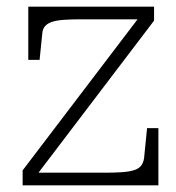

<svg xmlns="http://www.w3.org/2000/svg" viewBox="-20 -557 530 577"><path d="M85 -24 68 -38H294Q324 -38 346 -39.5Q368 -41 382.5 -45.5Q397 -50 404 -59Q411 -68 413 -82L422 -172H456V0H48V-45L401 -509L417 -499H226Q195 -499 173 -497.5Q151 -496 137 -491.5Q123 -487 115.5 -478.5Q108 -470 107 -456L99 -377H65V-537H443V-495Z"/></svg>

Font: Roboto Serif Thin
Style: Regular
Weight: 250
Designer: Greg Gazdowicz
Foundry: Commercial Type
Version: Version 1.004